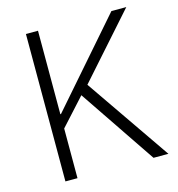

<svg xmlns="http://www.w3.org/2000/svg" viewBox="-108 -828 855 922"><g transform="rotate(-15 319.0 -366.5)"><path d="M164 0H104V-733H164V-318H167L529 -733H603L326 -421L616 0H542L285 -380L164 -247Z"/></g></svg>

Font: IBM Plex Sans JP Light
Style: Regular
Weight: 300
Designer: Mike Abbink; Paul van der Laan; Pieter van Rosmalen; Wujin Sim; Yejin Wi; Jinhee Kim; Boomi Park; Yona Kim; Kichan Ma
Foundry: Sandoll Inc.
Version: Version 1.002